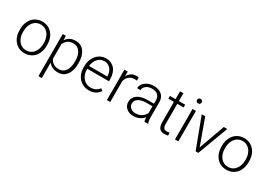

<svg xmlns="http://www.w3.org/2000/svg" viewBox="14 -1702 4036 2887"><g transform="rotate(30 2032.0 -259.0)"><path d="M43.9 -272Q43.9 -348.1 73.5 -409.2Q103 -470.2 157 -504.2Q210.9 -538.1 279.3 -538.1Q384.8 -538.1 450.2 -464.1Q515.6 -390.1 515.6 -268.1V-255.9Q515.6 -179.2 486.1 -117.9Q456.5 -56.6 402.8 -23.4Q349.1 9.8 280.3 9.8Q175.3 9.8 109.6 -64.2Q43.9 -138.2 43.9 -260.3ZM102.5 -255.9Q102.5 -161.1 151.6 -100.3Q200.7 -39.6 280.3 -39.6Q359.4 -39.6 408.4 -100.3Q457.5 -161.1 457.5 -260.7V-272Q457.5 -332.5 435.1 -382.8Q412.6 -433.1 372.1 -460.7Q331.5 -488.3 279.3 -488.3Q201.2 -488.3 151.9 -427Q102.5 -365.7 102.5 -266.6Z M1061 -258.8Q1061 -135.3 1006.3 -62.7Q951.7 9.8 859.9 9.8Q751.5 9.8 693.8 -66.4V203.1H635.7V-528.3H689.9L692.9 -453.6Q750 -538.1 858.4 -538.1Q953.1 -538.1 1007.1 -466.3Q1061 -394.5 1061 -267.1ZM1002.4 -269Q1002.4 -370.1 960.9 -428.7Q919.4 -487.3 845.2 -487.3Q791.5 -487.3 752.9 -461.4Q714.4 -435.5 693.8 -386.2V-132.8Q714.8 -87.4 753.9 -63.5Q793 -39.6 846.2 -39.6Q919.9 -39.6 961.2 -98.4Q1002.4 -157.2 1002.4 -269Z M1395 9.8Q1327.6 9.8 1273.2 -23.4Q1218.8 -56.6 1188.5 -116Q1158.2 -175.3 1158.2 -249V-270Q1158.2 -346.2 1187.7 -407.2Q1217.3 -468.3 1270 -503.2Q1322.8 -538.1 1384.3 -538.1Q1480.5 -538.1 1536.9 -472.4Q1593.3 -406.7 1593.3 -293V-260.3H1216.3V-249Q1216.3 -159.2 1267.8 -99.4Q1319.3 -39.6 1397.5 -39.6Q1444.3 -39.6 1480.2 -56.6Q1516.1 -73.7 1545.4 -111.3L1582 -83.5Q1517.6 9.8 1395 9.8ZM1384.3 -488.3Q1318.4 -488.3 1273.2 -439.9Q1228 -391.6 1218.3 -310.1H1535.2V-316.4Q1532.7 -392.6 1491.7 -440.4Q1450.7 -488.3 1384.3 -488.3Z M1951.2 -478.5Q1932.6 -481.9 1911.6 -481.9Q1856.9 -481.9 1819.1 -451.4Q1781.2 -420.9 1765.1 -362.8V0H1707V-528.3H1764.2L1765.1 -444.3Q1811.5 -538.1 1914.1 -538.1Q1938.5 -538.1 1952.6 -531.7Z M2359.4 0Q2350.6 -24.9 2348.1 -73.7Q2317.4 -33.7 2269.8 -12Q2222.2 9.8 2168.9 9.8Q2092.8 9.8 2045.7 -32.7Q1998.5 -75.2 1998.5 -140.1Q1998.5 -217.3 2062.7 -262.2Q2127 -307.1 2241.7 -307.1H2347.7V-367.2Q2347.7 -423.8 2312.7 -456.3Q2277.8 -488.8 2210.9 -488.8Q2149.9 -488.8 2109.9 -457.5Q2069.8 -426.3 2069.8 -382.3L2011.2 -382.8Q2011.2 -445.8 2069.8 -491.9Q2128.4 -538.1 2213.9 -538.1Q2302.2 -538.1 2353.3 -493.9Q2404.3 -449.7 2405.8 -370.6V-120.6Q2405.8 -43.9 2421.9 -5.9V0ZM2175.8 -42Q2234.4 -42 2280.5 -70.3Q2326.7 -98.6 2347.7 -146V-262.2H2243.2Q2155.8 -261.2 2106.4 -230.2Q2057.1 -199.2 2057.1 -145Q2057.1 -100.6 2090.1 -71.3Q2123 -42 2175.8 -42Z M2652.3 -663.6V-528.3H2761.7V-480.5H2652.3V-128.4Q2652.3 -84.5 2668.2 -63Q2684.1 -41.5 2721.2 -41.5Q2735.8 -41.5 2768.6 -46.4L2771 1.5Q2748 9.8 2708.5 9.8Q2648.4 9.8 2621.1 -25.1Q2593.8 -60.1 2593.8 -127.9V-480.5H2496.6V-528.3H2593.8V-663.6Z M2948.2 0H2889.6V-528.3H2948.2ZM2879.4 -681.2Q2879.4 -697.8 2890.1 -709.2Q2900.9 -720.7 2919.4 -720.7Q2938 -720.7 2949 -709.2Q2960 -697.8 2960 -681.2Q2960 -664.6 2949 -653.3Q2938 -642.1 2919.4 -642.1Q2900.9 -642.1 2890.1 -653.3Q2879.4 -664.6 2879.4 -681.2Z M3271.5 -80.6 3432.1 -528.3H3492.2L3294.9 0H3247.6L3049.3 -528.3H3109.4Z M3548.3 -272Q3548.3 -348.1 3577.9 -409.2Q3607.4 -470.2 3661.4 -504.2Q3715.3 -538.1 3783.7 -538.1Q3889.2 -538.1 3954.6 -464.1Q4020 -390.1 4020 -268.1V-255.9Q4020 -179.2 3990.5 -117.9Q3960.9 -56.6 3907.2 -23.4Q3853.5 9.8 3784.7 9.8Q3679.7 9.8 3614 -64.2Q3548.3 -138.2 3548.3 -260.3ZM3606.9 -255.9Q3606.9 -161.1 3656 -100.3Q3705.1 -39.6 3784.7 -39.6Q3863.8 -39.6 3912.8 -100.3Q3961.9 -161.1 3961.9 -260.7V-272Q3961.9 -332.5 3939.5 -382.8Q3917 -433.1 3876.5 -460.7Q3835.9 -488.3 3783.7 -488.3Q3705.6 -488.3 3656.2 -427Q3606.9 -365.7 3606.9 -266.6Z"/></g></svg>

Font: Roboto Light
Style: Regular
Weight: 300
Designer: Google
Version: Version 2.134; 2016; ttfautohint (v1.6)